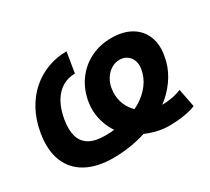

<svg xmlns="http://www.w3.org/2000/svg" viewBox="-143 -982 1356 1238"><g transform="rotate(-30 535.5 -363.0)"><path d="M798.8 10.3Q730.5 10.3 662.6 -13.9Q594.7 -38.1 535.6 -73.7Q497.1 -110.4 467.8 -158.7Q438.5 -207 425.8 -264.4Q413.1 -321.8 423.3 -385.3Q438 -470.7 483.9 -533.9Q529.8 -597.2 599.6 -632.3Q669.4 -667.5 755.4 -667.5Q841.3 -667.5 899.9 -633.8Q958.5 -600.1 983.9 -539.1Q1009.3 -478 995.1 -396.5Q983.4 -323.7 945.6 -261.2Q907.7 -198.7 849.4 -148.9Q791 -99.1 717 -63.5Q643.1 -27.8 558.1 -9Q473.1 9.8 382.8 9.8Q263.7 9.8 183.3 -33.9Q103 -77.6 69.3 -160.9Q35.6 -244.1 55.2 -363.3Q70.3 -453.6 108.2 -523.2Q146 -592.8 200.9 -640.4Q255.9 -688 323 -712.6Q390.1 -737.3 463.4 -737.3L438.5 -585.9Q385.7 -585.9 343.5 -560.3Q301.3 -534.7 272.5 -485.1Q243.7 -435.5 231.4 -363.3Q219.7 -292.5 233.6 -242.9Q247.6 -193.4 290.3 -167.5Q333 -141.6 407.7 -141.6Q491.2 -141.6 562.7 -160.4Q634.3 -179.2 689.5 -213.1Q744.6 -247.1 779.3 -293.7Q814 -340.3 823.2 -396.5Q829.6 -431.6 819.1 -459.5Q808.6 -487.3 785.9 -503.4Q763.2 -519.5 730.5 -519.5Q698.2 -519.5 669.9 -502.2Q641.6 -484.9 622.1 -454.8Q602.5 -424.8 595.7 -385.7Q587.4 -335 600.6 -288.6Q613.8 -242.2 645.3 -207Q676.8 -171.9 723.6 -153.8Q743.7 -137.7 768.3 -133.8Q793 -129.9 822.8 -129.9Q853.5 -129.9 890.4 -135.3Q927.2 -140.6 970.2 -157.2L996.6 -22Q966.3 -8.8 930.2 -2Q894 4.9 859.1 7.6Q824.2 10.3 798.8 10.3Z"/></g></svg>

Font: Inter ExtraBold
Style: Italic
Weight: 800
Italic angle: -9.3988°
Designer: Rasmus Andersson
Foundry: rsms
Version: Version 4.001;git-66647c0bb